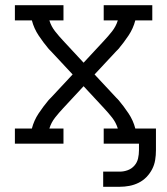

<svg xmlns="http://www.w3.org/2000/svg" viewBox="-20 -550 640 735"><path d="M375 165V107H439Q454 107 469 101.5Q484 96 494.5 84Q505 72 508.5 56.5Q512 41 512 25V0H377V-58H431Q424 -81 409 -100Q394 -119 378 -136L300 -220L222 -136Q206 -119 191 -100Q176 -81 169 -58H223V0H37V-58H102Q110 -89 128 -116Q146 -143 167 -168H168Q168 -168 168 -168.5Q168 -169 168 -169Q170 -171 171.5 -172.5Q173 -174 175 -176L258 -265L175 -354Q173 -356 171.5 -357.5Q170 -359 168 -361Q168 -361 168 -361.5Q168 -362 168 -362H167Q146 -387 128 -414Q110 -441 102 -472H37V-530H223V-472H169Q176 -449 191 -430Q206 -411 222 -394L300 -310L378 -394Q394 -411 409 -430Q424 -449 431 -472H377V-530H563V-472H498Q490 -441 472 -414Q454 -387 433 -362H432Q432 -362 432 -361.5Q432 -361 432 -361Q430 -359 428.5 -357.5Q427 -356 425 -354L342 -265L425 -176Q427 -174 428.5 -172.5Q430 -171 432 -169Q432 -169 432 -168.5Q432 -168 432 -168H433Q454 -143 472 -116Q490 -89 498 -58H577V25Q577 44 574 62.5Q571 81 562.5 97.5Q554 114 541 127.5Q528 141 511 149.5Q494 158 475.5 161.5Q457 165 439 165Z"/></svg>

Font: Iosevka Curly Slab LtEx
Style: Regular
Weight: 300
Width: 7
Monospace: yes
Designer: Belleve Invis
Foundry: Belleve Invis
Version: Version 11.1.0; ttfautohint (v1.8.3)